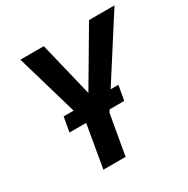

<svg xmlns="http://www.w3.org/2000/svg" viewBox="-161 -855 978 998"><g transform="rotate(-30 328.0 -355.5)"><path d="M451.2 -255.4H363.8L354 -239.7L312 0H178.7L222.7 -255.4H122.6L138.2 -343.3H198.2L90.8 -710.9H231.4L310.5 -384.3L502.9 -710.9H655.8L420.4 -343.3H466.8Z"/></g></svg>

Font: Roboto Mono
Style: Bold Italic
Weight: 700
Designer: Google
Version: Version 2.000985; 2015; ttfautohint (v1.3)